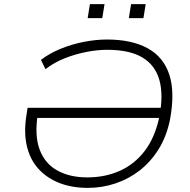

<svg xmlns="http://www.w3.org/2000/svg" viewBox="-20 -905 923 933"><path d="M407 8Q329 8 268 -16Q207 -40 166 -85.5Q125 -131 110 -197.5Q95 -264 109 -348L114 -381H790L783 -332H140L164 -353Q147 -247 172.5 -178.5Q198 -110 258.5 -76.5Q319 -43 404 -43Q491 -43 562.5 -75Q634 -107 683.5 -172Q733 -237 754 -336Q775 -443 754.5 -516Q734 -589 671.5 -626Q609 -663 501 -663Q453 -663 399.5 -652.5Q346 -642 295 -622Q244 -602 201 -569L179 -614Q219 -645 273.5 -667.5Q328 -690 387 -701.5Q446 -713 500 -713Q619 -713 696.5 -671Q774 -629 802.5 -543Q831 -457 806 -323Q789 -241 750.5 -179.5Q712 -118 658.5 -76.5Q605 -35 540.5 -13.5Q476 8 407 8ZM606 -817 617 -885H688L677 -817ZM406 -817 417 -885H488L477 -817Z"/></svg>

Font: Nunito Sans 7pt SemiExpanded ExtraLight
Style: Italic
Weight: 250
Width: 6
Italic angle: -9°
Designer: Vernon Adams
Foundry: Vernon Adams
Version: Version 3.101;gftools[0.9.27]